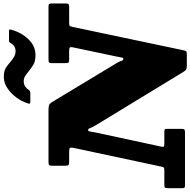

<svg xmlns="http://www.w3.org/2000/svg" viewBox="-64 -1020 1046 1055"><g transform="rotate(-90 459.5 -493.0)"><path d="M149.5 -636.5H98.5Q84.5 -636.5 80.2 -639.8Q76 -643 76 -656.5V-731.5Q76 -744.5 80.2 -747.2Q84.5 -750 97.5 -750H380.5Q401 -750 409.2 -746.8Q417.5 -743.5 425 -731.5L638 -378.5Q647.5 -363.5 651.5 -351Q655.5 -338.5 662.5 -338.5Q669 -338.5 670.5 -348.2Q672 -358 676 -377L726.5 -616.5Q729 -629.5 725.2 -633Q721.5 -636.5 706 -636.5H660Q646.5 -636.5 643 -640.2Q639.5 -644 639.5 -657.5V-731Q639.5 -743 643 -746.5Q646.5 -750 659 -750H950.5Q961 -750 964.2 -746.8Q967.5 -743.5 967.5 -733V-656Q967.5 -643.5 964 -640Q960.5 -636.5 948.5 -636.5H863Q848 -636.5 844.8 -634Q841.5 -631.5 839 -619.5L710 -7.5Q708 2.5 704.8 6.2Q701.5 10 689 10H626Q611 10 605 6.5Q599 3 593.5 -5.5L297.5 -491.5Q287.5 -508 283.2 -520.2Q279 -532.5 272 -532.5Q265.5 -532.5 264 -521.8Q262.5 -511 258.5 -491.5L181 -131.5Q178.5 -120 180.8 -116.8Q183 -113.5 196 -113.5H260.5Q269.5 -113.5 274 -111.8Q278.5 -110 278.5 -100.5V-18.5Q278.5 -6 274.5 -3Q270.5 0 259.5 0H-33Q-42 0 -44.8 -3Q-47.5 -6 -47.5 -15.5V-92.5Q-47.5 -105 -45 -109.2Q-42.5 -113.5 -30 -113.5H48Q62.5 -113.5 65.5 -116Q68.5 -118.5 71 -130L173.5 -610.5Q177 -628 173.5 -632.2Q170 -636.5 149.5 -636.5ZM684 -821.5Q650.5 -821.5 631 -833.2Q611.5 -845 596.5 -857.5Q581.5 -870 569.2 -878Q557 -886 539 -886Q522 -886 510 -877.2Q498 -868.5 491.5 -857Q485 -850 476 -850H426Q417 -850 416.8 -853.8Q416.5 -857.5 419 -865Q429 -897 451 -926.8Q473 -956.5 502.2 -976Q531.5 -995.5 563.5 -995.5Q597 -995.5 614.2 -984Q631.5 -972.5 646 -959.5Q659.5 -947.5 674.5 -939.2Q689.5 -931 705 -931Q734 -931 748.5 -956Q752 -961 754.2 -964Q756.5 -967 764 -967H816.5Q823 -967 824 -964.5Q825 -962 823.5 -956Q809 -900.5 771.5 -861Q734 -821.5 684 -821.5Z"/></g></svg>

Font: Besley* Heavy
Style: Italic
Weight: 800
Italic angle: -13°
Designer: Owen Earl
Foundry: indestructible type*
Version: Version 3.000; ttfautohint (v1.8.3)